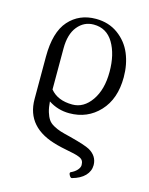

<svg xmlns="http://www.w3.org/2000/svg" viewBox="-105 -492 630 814"><g transform="rotate(15 210.0 -85.5)"><path d="M290 253.9Q284.7 255.4 278.8 244.9Q272.9 234.4 278.8 231Q295.4 223.6 305.7 212.2Q315.9 200.7 315.9 189.9Q315.9 178.2 311.3 170.7Q306.6 163.1 294.7 158.4Q282.7 153.8 271 151.1Q259.3 148.4 236.6 144Q213.9 139.6 195.8 134.8Q50.8 97.7 50.8 -28.8V-214.8Q50.8 -322.8 96.2 -373.8Q141.6 -424.8 214.8 -424.8Q271 -424.8 312.3 -394.8Q353.5 -364.7 372.8 -318.4Q392.1 -272 392.1 -215.8Q392.1 -120.6 339.8 -64.7Q287.6 -8.8 208 -8.8Q157.7 -8.8 116.2 -36.1Q118.2 -9.3 123.8 9.3Q129.4 27.8 137.5 40Q145.5 52.2 161.4 61Q177.2 69.8 193.6 75Q210 80.1 238.8 86.9Q306.6 104.5 327.1 115.7Q364.7 137.2 365.2 176.8Q365.2 203.6 345.7 223.9Q326.2 244.1 290 253.9ZM113.8 -100.1V-87.9Q146.5 -47.9 210.9 -47.9Q260.7 -47.9 294.4 -96.2Q328.1 -144.5 328.1 -222.2Q328.1 -299.3 298.3 -349.1Q268.6 -398.9 211.9 -398.9Q169.4 -398.9 141.6 -364.7Q113.8 -330.6 113.8 -268.1Z"/></g></svg>

Font: Junicode SmCond Light
Style: Regular
Weight: 300
Width: 4
Designer: Peter S. Baker
Version: Version 2.206